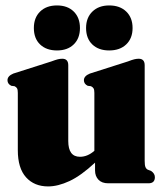

<svg xmlns="http://www.w3.org/2000/svg" viewBox="-20 -674 598 706"><path d="M45.5 -122V-332.5Q45.5 -344 42.8 -349Q40 -354 33.5 -357L21.5 -358.5Q7.5 -365.5 7.5 -379Q7.5 -394.5 29 -403.5L168.5 -448Q184.5 -454 192.8 -456Q201 -458 209 -458Q231 -458 231 -434V-155.5Q231 -97.5 274 -97.5Q302 -97.5 327 -119.5V-332.5Q327 -344 324 -349Q321 -354 314.5 -357L302.5 -358.5Q288.5 -365.5 288.5 -379Q288.5 -394.5 310.5 -403.5L450 -448Q465.5 -454 474 -456Q482.5 -458 490 -458Q512 -458 512 -434V-82.5Q512 -66.5 514.8 -59.8Q517.5 -53 523.5 -50L535.5 -45.5Q549.5 -36 549.5 -22.5Q549.5 0 526 0H378Q354.5 0 342 -13.2Q329.5 -26.5 329.5 -47V-76Q278 -28 235.5 -8.2Q193 11.5 157 11.5Q106 11.5 75.8 -22Q45.5 -55.5 45.5 -122ZM189.5 -488.5Q150.5 -488.5 127.5 -510.5Q104.5 -532.5 104.5 -571Q104.5 -609 127.5 -631.5Q150.5 -654 189.5 -654Q228.5 -654 251.2 -631.5Q274 -609 274 -571Q274 -533 251.2 -510.8Q228.5 -488.5 189.5 -488.5ZM381.5 -488.5Q342.5 -488.5 319.5 -510.5Q296.5 -532.5 296.5 -571Q296.5 -609 319.8 -631.5Q343 -654 381.5 -654Q421 -654 444.2 -631.5Q467.5 -609 467.5 -571Q467.5 -533 444.2 -510.8Q421 -488.5 381.5 -488.5Z"/></svg>

Font: Fraunces 144pt Soft Black
Style: Regular
Weight: 900
Version: Version 1.000;[b76b70a41]